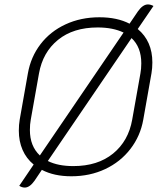

<svg xmlns="http://www.w3.org/2000/svg" viewBox="-20 -787 738 867"><path d="M668 -505Q668 -479 664 -456L627 -247Q614 -173 569 -114.5Q524 -56 455 -23.5Q386 9 302 9Q224 9 169 -20L136 29Q114 60 92 60Q79 60 67 52L132 -44Q99 -71 82 -110Q65 -149 65 -197Q65 -224 69 -247L106 -456Q119 -530 163 -587.5Q207 -645 276 -677Q345 -709 429 -709Q509 -709 565 -680L603 -736Q625 -767 648 -767Q660 -767 673 -760L602 -656Q668 -601 668 -505ZM115 -200Q115 -127 160 -85L538 -640Q490 -663 421 -663Q311 -663 242 -607Q173 -551 156 -455L119 -247Q115 -226 115 -200ZM618 -501Q618 -574 574 -615L196 -60Q242 -37 311 -37Q421 -37 490.5 -93.5Q560 -150 577 -247L614 -455Q618 -476 618 -501Z"/></svg>

Font: K2D Thin
Style: Italic
Weight: 100
Italic angle: -10°
Designer: Katatrad Aksorn Co.,Ltd.
Foundry: Cadson Demak Co.,Ltd.
Version: Version 1.000; ttfautohint (v1.6)